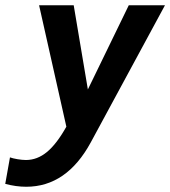

<svg xmlns="http://www.w3.org/2000/svg" viewBox="-93 -520 649 732"><path d="M536 -500 253 23Q161 192 7 192Q-32 192 -73 181L-55 80Q-44 84 -26 87Q-8 90 6 90Q49 90 86 59.5Q123 29 160 -37L56 -500H188L242 -179L398 -500Z"/></svg>

Font: Sarabun
Style: Bold Italic
Weight: 700
Italic angle: -10°
Designer: Suppakit Chalermlarp | Katatrad Co.,Ltd.
Foundry: Cadson Demak Co.,Ltd.
Version: Version 1.000; ttfautohint (v1.6)